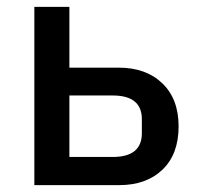

<svg xmlns="http://www.w3.org/2000/svg" viewBox="-20 -539 574 559"><path d="M80 0V-519H182V-342H326Q405 -342 452.5 -296.5Q500 -251 500 -171Q500 -90 453 -45Q406 0 327 0ZM182 -82H308Q393 -82 393 -151V-192Q393 -261 308 -261H182Z"/></svg>

Font: Anuphan Medium
Style: Regular
Weight: 500
Designer: Mike Abbink, Paul van der Laan, Pieter van Rosmalen, Mint Tantisuwanna
Foundry: Bold Monday; Cadson Demak
Version: Version 3.002;hotconv 1.0.109;makeotfexe 2.5.65596